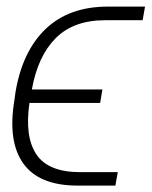

<svg xmlns="http://www.w3.org/2000/svg" viewBox="-20 -566 462 585"><path d="M224.1 -41.5H338.9L331.5 -0.5H216.8Q99.1 -0.5 51 -67.9Q2.9 -135.3 23.9 -260.7L27.3 -285.6Q48.3 -410.2 119.1 -477.8Q189.9 -545.4 307.1 -545.9H421.9L414.6 -504.4H300.3Q204.1 -504.4 149.7 -449.7Q95.2 -395 77.1 -293.5H292L285.2 -252.4H69.8Q54.7 -149.9 90.8 -95.7Q127 -41.5 224.1 -41.5Z"/></svg>

Font: Inter Extra Light
Style: Italic
Weight: 200
Italic angle: -9.39999°
Designer: Rasmus Andersson
Foundry: rsms
Version: Version 4.000;git-3c8e0fc